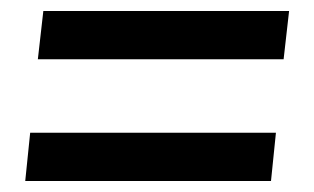

<svg xmlns="http://www.w3.org/2000/svg" viewBox="-20 -455 572 350"><path d="M49 -347 59 -435H507L497 -347ZM26 -125 35 -213H483L474 -125Z"/></svg>

Font: Zilla Slab
Style: Bold Italic
Weight: 700
Italic angle: -6°
Designer: Typotheque.com
Foundry: Typotheque type foundry
Version: Version 1.1; 2017; ttfautohint (v1.6)